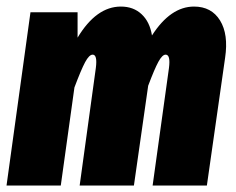

<svg xmlns="http://www.w3.org/2000/svg" viewBox="-23 -571 725 591"><path d="M574.2 -550.8Q627.9 -550.8 654.3 -508.1Q680.7 -465.3 669.9 -393.1L613.8 0H446.8L497.1 -361.8Q502.4 -402.8 486.8 -402.8Q476.6 -402.8 464.6 -380.9Q452.6 -358.9 433.1 -307.1L389.2 0H222.2L272 -361.8Q277.3 -402.8 262.2 -402.8Q251.5 -402.8 239 -379.6Q226.6 -356.4 206.1 -301.8L164.1 0H-2.9L70.8 -533.2H215.8V-455.1Q273.4 -550.8 349.1 -550.8Q387.7 -550.8 412.8 -527.3Q438 -503.9 444.8 -461.9Q502 -550.8 574.2 -550.8Z"/></svg>

Font: Fira Sans Compressed ExtraBold
Style: Italic
Weight: 800
Width: 3
Italic angle: -8°
Designer: Carrois Corporate & Edenspiekermann AG
Foundry: Carrois Corporate GbR & Edenspiekermann AG
Version: Version 4.203;PS 004.203;hotconv 1.0.88;makeotf.lib2.5.64775